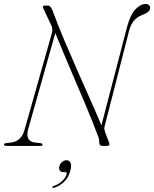

<svg xmlns="http://www.w3.org/2000/svg" viewBox="-27 -728 770 958"><path d="M113 -81.5Q98 -24 146.5 -17L176 -13.5Q185 -12 185 -6Q185 0 175.5 0H6Q-7 0 -7 -6.5Q-7 -13 4.5 -14L30 -17Q53 -20 70.5 -35.8Q88 -51.5 96 -82L231 -559.5Q238.5 -584 227.5 -604.5L189 -686.5Q185.5 -691.5 187.5 -695.8Q189.5 -700 195.5 -700H211Q219.5 -700 224.2 -694.5Q229 -689 234.5 -677Q262 -602.5 295 -524.5Q328 -446.5 361.5 -370.8Q395 -295 425.5 -226.5Q456 -158 479 -102.5L607.5 -596Q624 -655.5 649 -681.8Q674 -708 700 -708Q710.5 -708 716.5 -702.2Q722.5 -696.5 722.5 -688.5Q722 -667.5 683.5 -653.5Q634 -636.5 617.5 -576L496 -101.5Q493.5 -94 493.5 -87Q493.5 -80 498.5 -66L517.5 -16.5Q524 0 507 0H482.5Q468 0 468 -19Q468 -28.5 466.5 -35.5Q465 -42.5 459 -56.5Q435.5 -120.5 399.8 -205Q364 -289.5 324.5 -382Q285 -474.5 249 -563ZM290.5 131Q276.5 131 271.2 122.8Q266 114.5 269 102Q272.5 88.5 282.8 80Q293 71.5 305 71.5Q319 71.5 325 84.5Q331 97.5 323.5 124.5Q315.5 157 293.2 178.8Q271 200.5 242.5 209Q235 211 234 206.5Q233.5 202 240 200Q265.5 192 283.2 175Q301 158 305.5 141Q308 131 299.5 131Z"/></svg>

Font: Fraunces 72pt Thin
Style: Italic
Weight: 100
Italic angle: -16°
Version: Version 1.000;[b76b70a41]